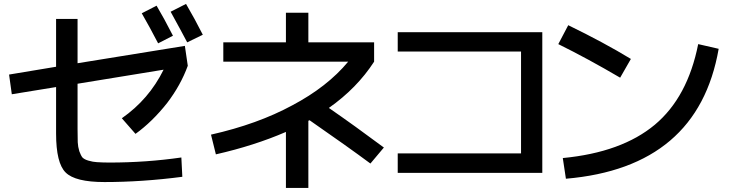

<svg xmlns="http://www.w3.org/2000/svg" viewBox="-20 -880 3663 961"><path d="M892.6 4.9Q690.4 31.2 502.9 31.2Q356.4 31.2 308.6 -16.6Q260.7 -63.5 260.7 -211.9V-444.3L39.1 -408.2L25.4 -506.8L260.7 -545.9V-785.2H368.2V-563.5L905.3 -650.4L919.9 -550.8Q884.8 -454.1 816.4 -364.3Q742.2 -270.5 658.2 -210L589.8 -288.1Q725.6 -382.8 798.8 -531.2L368.2 -460.9V-233.4Q368.2 -184.6 369.1 -168Q370.1 -145.5 377 -123Q384.8 -101.6 392.6 -91.8Q402.3 -82 421.9 -76.2Q445.3 -69.3 464.8 -68.4Q495.1 -66.4 528.3 -66.4Q711.9 -66.4 887.7 -91.8ZM689.5 -813.5 763.7 -851.6Q799.8 -791 845.7 -701.2L771.5 -663.1Q729.5 -744.1 689.5 -813.5ZM834 -821.3 911.1 -860.4Q955.1 -785.2 995.1 -706.1L917 -668Q892.6 -714.8 834 -821.3Z M1097.7 -668H1411.1V-816.4H1523.4V-668H1852.5V-571.3Q1766.6 -438.5 1626 -339.8Q1755.9 -250 1901.4 -141.6L1834 -61.5Q1720.7 -145.5 1529.3 -278.3L1523.4 -275.4V60.5H1411.1V-219.7Q1253.9 -151.4 1060.5 -107.4L1036.1 -206.1Q1269.5 -258.8 1442.4 -352.5Q1618.2 -445.3 1722.7 -571.3H1097.7Z M1970.7 -718.8H2694.3V-14.6H1970.7V-112.3H2587.9V-622.1H1970.7Z M2774.4 -659.2 2824.2 -753.9Q3002.9 -667 3137.7 -585L3084 -491.2Q2920.9 -586.9 2774.4 -659.2ZM3474.6 -659.2 3577.1 -635.7Q3473.6 -42 2812.5 14.6L2796.9 -88.9Q3091.8 -117.2 3257.8 -255.9Q3421.9 -393.6 3474.6 -659.2Z"/></svg>

Font: RobotoJAA
Style: Medium
Weight: 500
Version: Version 2.05; 2016-11-05